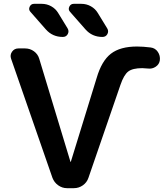

<svg xmlns="http://www.w3.org/2000/svg" viewBox="-20 -983 868 1003"><path d="M308 -790Q254 -790 219 -830L139 -921Q128 -933 135 -948Q142 -963 158 -963H198Q225 -963 248 -950Q271 -937 284 -915L333 -835Q342 -820 334 -805Q326 -790 308 -790ZM515 -790Q461 -790 426 -830L346 -921Q335 -933 342 -948Q349 -963 365 -963H405Q432 -963 455 -950Q478 -937 491 -915L540 -835Q549 -820 541 -805Q533 -790 515 -790ZM76 -730H111Q137 -730 157.5 -715Q178 -700 185 -676L348 -138Q348 -137 349 -137Q350 -137 350 -138L485 -576Q511 -665 559.5 -702.5Q608 -740 696 -740Q727 -740 767 -735Q791 -732 804.5 -712Q818 -692 815 -668Q812 -647 793.5 -634.5Q775 -622 753 -625Q733 -627 723 -627Q673 -627 650 -609.5Q627 -592 609 -539L442 -54Q434 -30 413 -15Q392 0 366 0H330Q305 0 284 -15Q263 -30 254 -54L38 -676Q31 -696 43 -713Q55 -730 76 -730Z"/></svg>

Font: Rounded Mplus 1c Bold
Style: Bold
Weight: 700
Version: Version 1.059.20150529